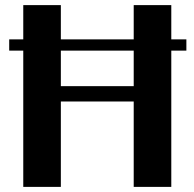

<svg xmlns="http://www.w3.org/2000/svg" viewBox="-20 -731 759 751"><path d="M16 -533H71V0H218V-334H503V0H650V-533H709V-577H650V-711H503V-577H218V-711H71V-577H16ZM218 -394V-533H503V-394Z"/></svg>

Font: Aerodynamic
Style: Regular
Weight: 500
Designer: Google
Version: Version 2.000980; 2014